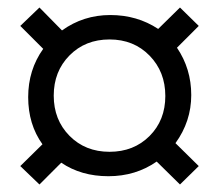

<svg xmlns="http://www.w3.org/2000/svg" viewBox="-20 -567 583 511"><path d="M271.5 -462Q207 -462 165 -419.5Q123 -377 123 -312.5Q123 -248 165 -205.5Q207 -163 271.5 -163Q336 -163 378 -205Q420 -247 420 -311.5Q420 -376 378 -419Q336 -462 271.5 -462ZM93 -183Q55 -236 55 -308.5Q55 -381 95 -437L34 -498L85 -547L145 -486Q202 -527 273.5 -527Q345 -527 401 -490L459 -547L509 -498L451 -440Q489 -384 489 -314Q489 -244 447 -186L509 -125L459 -76L397 -137Q341 -98 268.5 -98Q196 -98 143 -134L85 -76L34 -125Z"/></svg>

Font: Hind Vadodara
Style: Regular
Weight: 400
Designer: Hitesh Malaviya
Foundry: Indian Type Foundry
Version: Version 0.702;PS 1.0;hotconv 1.0.81;makeotf.lib2.5.63406